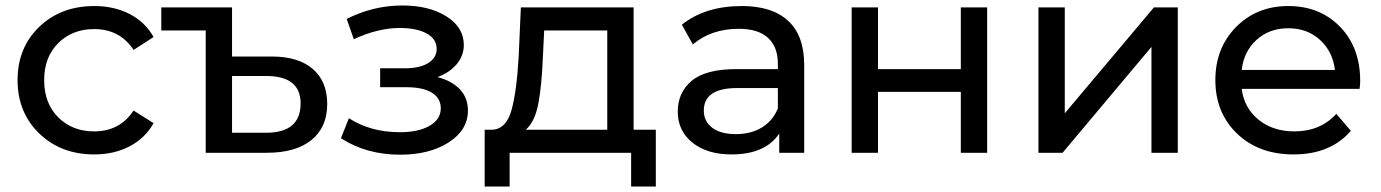

<svg xmlns="http://www.w3.org/2000/svg" viewBox="-20 -557 5035 700"><path d="M324 6Q202 6 123 -70.5Q44 -147 44 -265Q44 -383 123 -459Q202 -535 324 -535Q396 -535 452.5 -506Q509 -477 540 -422L467 -375Q417 -451 323 -451Q244 -451 192.5 -400Q141 -349 141 -265Q141 -180 192.5 -129Q244 -78 323 -78Q417 -78 467 -154L540 -108Q509 -53 452.5 -23.5Q396 6 324 6Z M970 -351Q1068 -351 1120.5 -305.5Q1173 -260 1173 -178Q1173 -93 1115.5 -46.5Q1058 0 953 0H730V-446H568V-530H826V-351ZM950 -73Q1076 -73 1076 -180Q1076 -280 950 -280H826V-73Z M1575 -276Q1628 -262 1657 -231Q1686 -200 1686 -154Q1686 -83 1616 -38Q1546 7 1439 7Q1316 7 1223 -53L1252 -126Q1331 -75 1438 -75Q1506 -75 1546.5 -98.5Q1587 -122 1587 -162Q1587 -199 1554.5 -219Q1522 -239 1463 -239H1366V-308H1456Q1510 -308 1541 -327Q1572 -346 1572 -379Q1572 -415 1535.5 -435Q1499 -455 1437 -455Q1358 -455 1270 -414L1244 -488Q1341 -537 1447 -537Q1545 -537 1608 -497Q1671 -457 1671 -393Q1671 -354 1645 -323Q1619 -292 1575 -276Z M2290 -84H2371V123H2281V0H1838V123H1747V-84H1775Q1826 -87 1845 -156Q1864 -225 1871 -351L1879 -530H2290ZM1959 -344Q1955 -244 1942.5 -178.5Q1930 -113 1897 -84H2194V-446H1964Z M2685 -535Q2795 -535 2853.5 -481Q2912 -427 2912 -320V0H2821V-70Q2770 6 2647 6Q2558 6 2504.5 -37Q2451 -80 2451 -150Q2451 -220 2502 -262.5Q2553 -305 2664 -305H2816V-324Q2816 -386 2780 -419Q2744 -452 2674 -452Q2573 -452 2506 -395L2466 -467Q2551 -535 2685 -535ZM2816 -162V-236H2668Q2546 -236 2546 -154Q2546 -114 2577 -91Q2608 -68 2663 -68Q2718 -68 2758 -92.5Q2798 -117 2816 -162Z M3085 0V-530H3181V-305H3483V-530H3579V0H3483V-222H3181V0Z M3766 0V-530H3862V-144L4187 -530H4274V0H4178V-386L3854 0Z M4939 -262Q4939 -251 4937 -233H4507Q4516 -163 4568.5 -120.5Q4621 -78 4699 -78Q4794 -78 4852 -142L4905 -80Q4831 6 4696 6Q4569 6 4490 -70Q4411 -146 4411 -265Q4411 -382 4486.5 -458.5Q4562 -535 4677 -535Q4792 -535 4865.5 -459.5Q4939 -384 4939 -262ZM4507 -302H4847Q4839 -369 4792.5 -411.5Q4746 -454 4677 -454Q4608 -454 4561.5 -412Q4515 -370 4507 -302Z"/></svg>

Font: Montserrat
Style: Regular
Weight: 500
Designer: Julieta Ulanovsky
Foundry: Julieta Ulanovsky
Version: Version 7.200;PS 007.200;hotconv 1.0.88;makeotf.lib2.5.64775